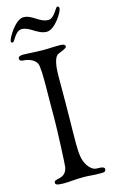

<svg xmlns="http://www.w3.org/2000/svg" viewBox="-137 -959 601 1012"><g transform="rotate(-15 164.0 -453.5)"><path d="M2 -794C2 -787 8 -786 12 -786C21 -786 39 -842 74 -842C118 -842 150 -794 200 -794C245 -794 296 -878 296 -896C296 -906 290 -908 286 -908C277 -908 257 -852 224 -852C175 -852 148 -900 99 -900C54 -900 2 -810 2 -794ZM20 -695C20 -690 21 -681 41 -680C69 -679 111 -665 116 -629C119 -607 120 -582 120 -556V-510C120 -469 119 -431 119 -402V-345C119 -277 110 -86 108 -78C93 -13 34 -41 34 -14C34 -6 38 1 79 1C115 1 137 -4 189 -4C222 -4 230 0 284 0C301 0 309 -2 309 -18C309 -23 298 -29 288 -29C285 -29 271 -30 268 -30C258 -30 241 -32 220 -61C201 -89 195 -121 195 -182C195 -274 198 -317 198 -552C198 -591 202 -656 230 -667C259 -679 276 -685 276 -694C276 -707 256 -708 249 -708C186 -708 204 -706 161 -706C105 -706 76 -710 48 -710C24 -710 20 -702 20 -695Z"/></g></svg>

Font: OFL Sorts Mill Goudy
Style: Regular
Weight: 500
Version: Version 003.000